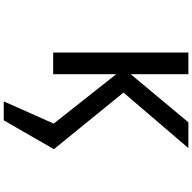

<svg xmlns="http://www.w3.org/2000/svg" viewBox="-20 -751 1040 1040"><g transform="rotate(90 500.0 -231.0)"><path d="M631.8 268.6H529.3L649.4 -2L381.8 -340.8V1H264.6V-731.4H381.8V-418.9L642.6 -731.4H782.2L481.4 -379.9L788.1 -2.9Z"/></g></svg>

Font: GenEi Gothic M SemiBold
Style: Regular
Weight: 500
Designer: o_tamon (Modified); [Source Han Sans]
Ryoko NISHIZUKA  (kana & ideographs); Paul D. Hunt (Latin, Greek & Cyrillic); Wenl
Version: Version 1.1a;Original Version 1.004